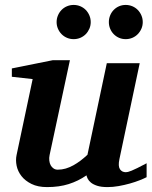

<svg xmlns="http://www.w3.org/2000/svg" viewBox="-20 -743 614 775"><path d="M571.8 -27.8Q561.5 -22.5 543.7 -15.4Q525.9 -8.3 504.2 -2.2Q482.4 3.9 459 8.1Q435.5 12.2 414.1 12.2Q388.2 12.2 372.1 6.8Q356 1.5 346.9 -6.1Q337.9 -13.7 334 -21.7Q330.1 -29.8 329.1 -35.2Q295.9 -12.2 257.3 0Q218.8 12.2 169.9 12.2Q132.8 12.2 107.2 -0.5Q81.5 -13.2 66.7 -32.2Q51.8 -51.3 47.1 -74Q42.5 -96.7 46.9 -117.2L111.8 -423.8L27.8 -433.1V-466.8L192.9 -500H262.2L180.2 -117.2Q177.7 -105.5 179 -94.7Q180.2 -84 184.6 -75.9Q189 -67.9 196.3 -63Q203.6 -58.1 212.9 -58.1Q229.5 -58.1 245.4 -62.7Q261.2 -67.4 276.1 -75.7Q291 -84 305.2 -94.7Q319.3 -105.5 333 -118.2L411.1 -487.8H543.9L461.9 -100.1Q456.1 -72.3 464.1 -60.1Q472.2 -47.9 487.8 -47.9Q491.7 -47.9 496.8 -49.1Q502 -50.3 511 -54Q520 -57.6 534.4 -64.7Q548.8 -71.8 571.8 -84ZM346.2 -653.8Q346.2 -639.6 340.8 -627.2Q335.4 -614.7 326.2 -605.2Q316.9 -595.7 304.2 -590.3Q291.5 -585 277.3 -585Q263.2 -585 250.5 -590.3Q237.8 -595.7 228.5 -605.2Q219.2 -614.7 213.9 -627.2Q208.5 -639.6 208.5 -653.8Q208.5 -668 213.9 -680.7Q219.2 -693.4 228.5 -702.9Q237.8 -712.4 250.5 -717.8Q263.2 -723.1 277.3 -723.1Q291.5 -723.1 304.2 -717.8Q316.9 -712.4 326.2 -702.9Q335.4 -693.4 340.8 -680.7Q346.2 -668 346.2 -653.8ZM556.2 -653.8Q556.2 -639.6 550.8 -627.2Q545.4 -614.7 536.1 -605.2Q526.9 -595.7 514.2 -590.3Q501.5 -585 487.3 -585Q473.1 -585 460.7 -590.3Q448.2 -595.7 439 -605.2Q429.7 -614.7 424.6 -627.2Q419.4 -639.6 419.4 -653.8Q419.4 -668 424.6 -680.7Q429.7 -693.4 439 -702.9Q448.2 -712.4 460.7 -717.8Q473.1 -723.1 487.3 -723.1Q501.5 -723.1 514.2 -717.8Q526.9 -712.4 536.1 -702.9Q545.4 -693.4 550.8 -680.7Q556.2 -668 556.2 -653.8Z"/></svg>

Font: Charis SIL Eur
Style: Bold Italic
Weight: 700
Italic angle: -11°
Foundry: SIL International
Version: Version 5.000